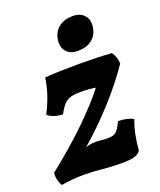

<svg xmlns="http://www.w3.org/2000/svg" viewBox="-139 -750 699 840"><g transform="rotate(-20 210.0 -330.0)"><path d="M3.4 9Q-4.7 -3.7 -8.7 -20.7Q-12.8 -37.8 -10.2 -52.9Q90 -132.3 166.6 -206.6Q243.2 -280.8 293.3 -346L294.8 -339Q274.2 -343 256.2 -344.2Q238.1 -345.5 219.4 -345.5Q190.3 -345.5 172.2 -340.2Q154.1 -335 141.2 -320.9Q128.2 -306.9 113.8 -279.7Q94.4 -279.7 75 -286Q55.6 -292.3 43.9 -303Q63.6 -340.4 76.6 -378.7Q89.7 -417 95.8 -458Q126.3 -460.5 167.9 -461.8Q209.5 -463 254.4 -463Q298.8 -463 337.4 -461.8Q376.1 -460.5 406.6 -458Q423.8 -434.2 424.8 -403.2Q391.3 -353.6 346.7 -300.1Q302 -246.6 248.9 -193.2Q195.8 -139.9 135.8 -89.6L142.3 -102.9Q170.3 -114.9 190.4 -116.9Q210.5 -118.9 227.3 -116.7Q244.1 -114.4 262.3 -114.4Q291.1 -114.4 303.3 -126.7Q315.5 -139 329.4 -169.5Q348.2 -169.9 367.3 -165.6Q386.3 -161.3 400 -153.3Q388.5 -125.7 381 -88.6Q373.5 -51.6 371.6 -18.9Q364.6 -4.7 345.3 2.1Q326 9 280.8 9Q233 9 193.2 4.5Q153.4 0 105.3 0Q83.1 0 58.3 2Q33.4 4 3.4 9ZM269.4 -518.1Q234.4 -518.1 216.6 -539.8Q198.9 -561.6 204.4 -596.4Q210.4 -631.2 235.9 -650.3Q261.5 -669.5 300.7 -669.5Q335.1 -669.5 354.2 -647.5Q373.2 -625.5 366.2 -589.1Q360.1 -555.8 335.3 -537Q310.5 -518.1 269.4 -518.1Z"/></g></svg>

Font: Vollkorn
Style: Italic
Weight: 400
Italic angle: -11°
Designer: Friedrich Althausen
Foundry: Friedrich Althausen
Version: Version 5.001